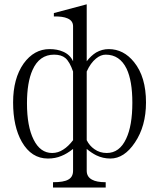

<svg xmlns="http://www.w3.org/2000/svg" viewBox="-20 -717 730 879"><path d="M222.7 117.2V141.6H463.9V117.2Q421.9 117.2 401.4 105.5Q377 92.8 377 64.5V-35.2Q399.4 -16.6 420.9 -5.9Q451.2 8.8 485.4 8.8Q548.8 8.8 597.7 -64.5Q648.4 -139.6 648.4 -248Q648.4 -365.2 593.8 -432.6Q545.9 -492.2 477.5 -492.2Q447.3 -492.2 419.9 -476.6Q396.5 -461.9 377 -436.5V-697.3L226.6 -657.2V-641.6Q267.6 -642.6 289.1 -632.8Q314.5 -622.1 314.5 -596.7V-436.5Q300.8 -466.8 268.6 -480.5Q242.2 -492.2 207 -492.2Q135.7 -492.2 87.9 -425.8Q40 -357.4 40 -248Q40 -137.7 80.1 -67.4Q124 8.8 199.2 8.8Q233.4 8.8 260.7 -2.9Q286.1 -12.7 314.5 -35.2V64.5Q314.5 93.8 292 105.5Q271.5 117.2 222.7 117.2ZM314.5 -389.6V-75.2Q293 -46.9 269.5 -32.2Q246.1 -16.6 218.8 -16.6Q164.1 -16.6 133.8 -78.1Q103.5 -138.7 103.5 -244.1Q103.5 -339.8 128.9 -396.5Q160.2 -466.8 227.5 -466.8Q260.7 -466.8 279.3 -451.2Q298.8 -434.6 314.5 -389.6ZM377 -75.2V-389.6Q394.5 -428.7 419.9 -449.2Q441.4 -466.8 463.9 -466.8Q528.3 -466.8 559.6 -402.3Q585.9 -346.7 585.9 -247.1Q585.9 -141.6 557.6 -82Q527.3 -16.6 468.8 -16.6Q436.5 -16.6 412.1 -34.2Q389.6 -49.8 377 -75.2Z"/></svg>

Font: Batang
Style: Regular
Weight: 400
Version: Version 2.21